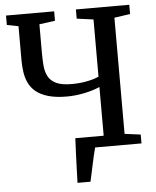

<svg xmlns="http://www.w3.org/2000/svg" viewBox="-61 -794 835 1025"><g transform="rotate(-5 357.0 -281.5)"><path d="M312.5 180Q313.5 145.5 314.8 105.8Q316 66 317.8 24Q319.5 -18 321.5 -58.5H473.5V-319.5Q436 -303 388.5 -293.5Q341 -284 297.5 -284Q237.5 -284 197 -295.8Q156.5 -307.5 131.5 -328Q106.5 -348.5 93.5 -375.8Q80.5 -403 76 -434.5Q71.5 -466 71.5 -499V-680.5L10 -692.5V-743H268V-692.5L183.5 -681V-527.5Q183.5 -491 186.2 -458.8Q189 -426.5 202 -401.5Q215 -376.5 244.8 -362.2Q274.5 -348 328.5 -348Q360.5 -348 388.2 -352Q416 -356 438 -362.2Q460 -368.5 473.5 -375V-681.5L384.5 -693.5V-743H670.5V-693.5L585.5 -681V-58.5L671 -47.5V0H422.5Q417.5 17 411.8 43Q406 69 400 96.8Q394 124.5 389.2 147Q384.5 169.5 382 180Z"/></g></svg>

Font: Merriweather 28pt Medium
Style: Regular
Weight: 500
Version: Version 2.100